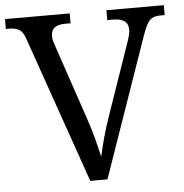

<svg xmlns="http://www.w3.org/2000/svg" viewBox="-51 -764 778 813"><g transform="rotate(-5 337.5 -357.0)"><path d="M84 -619Q74 -651 58 -661.5Q42 -672 13 -672H0V-714H275V-672H252Q222 -672 207 -660.5Q192 -649 192 -624Q192 -616 194 -607Q196 -598 200 -587L310 -262Q325 -218 336 -176Q347 -134 355 -98Q363 -134 374 -175Q385 -216 401 -262L511 -580Q515 -592 517.5 -603.5Q520 -615 520 -623Q520 -649 503.5 -660.5Q487 -672 454 -672H431V-714H675V-672H656Q627 -672 612 -657.5Q597 -643 580 -594L373 0H300Z"/></g></svg>

Font: Noto Naskh Arabic UI
Style: Regular
Weight: 400
Designer: Monotype Design Team, David Williams, Mohamad Dakak and Nizar Qandah
Foundry: Monotype Imaging Inc.
Version: Version 2.014